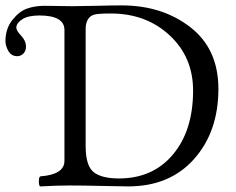

<svg xmlns="http://www.w3.org/2000/svg" viewBox="-105 -683 870 707"><path d="M132.3 -90.8V-572.3Q132.3 -626 40 -626Q-2 -626 -23.4 -611.8Q-44.9 -597.7 -44.9 -581.1Q-44.9 -570.3 -27.1 -551.5Q-9.3 -532.7 -9.3 -511.2Q-9.3 -495.1 -19 -485.6Q-28.8 -476.1 -41.5 -476.1Q-63 -476.1 -74 -494.9Q-85 -513.7 -85 -532.7Q-84.5 -578.1 -59.3 -609.6Q-34.2 -641.1 -5.4 -651.4Q23.4 -661.6 59.1 -661.6Q94.7 -661.6 110.8 -660.9Q127 -660.2 160.6 -660.2Q194.3 -660.2 249.3 -661.6Q304.2 -663.1 343.3 -663.1Q492.2 -663.1 595.7 -583Q699.2 -502.9 699.2 -355.5Q699.2 -198.2 609.6 -97.4Q520 3.4 366.7 3.4Q343.3 3.4 271.7 1.7Q200.2 0 152.3 0Q104.5 0 44.4 3.4Q38.1 3.4 38.1 -14.9Q38.1 -33.2 44.4 -33.7Q132.3 -40.5 132.3 -90.8ZM210.4 -145.5Q210.4 -72.8 239.7 -49.3Q269 -25.9 333 -25.9Q458 -25.9 532 -114.3Q606 -202.6 606 -349.6Q606 -472.7 519.5 -553Q433.1 -633.3 303.2 -633.3Q256.8 -633.3 241.9 -629.2Q227.1 -625 218.8 -611.6Q210.4 -598.1 210.4 -576.7Z"/></svg>

Font: Junicode
Style: Regular
Weight: 400
Designer: Peter S. Baker
Foundry: Briery Creek Software
Version: Version 0.7.2